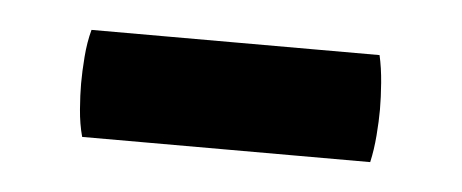

<svg xmlns="http://www.w3.org/2000/svg" viewBox="-25 -351 404 168"><g transform="rotate(5 177.0 -267.0)"><path d="M50.5 -220Q47.5 -231 46.5 -243.8Q45.5 -256.5 45.5 -266.5Q45.5 -277 46.5 -290Q47.5 -303 50.5 -314H303.5Q306 -303 307 -290Q308 -277 308 -266.5Q308 -256.5 307 -243.8Q306 -231 303.5 -220Z"/></g></svg>

Font: Signika Negative Medium
Style: Regular
Weight: 500
Designer: Anna Giedry
Foundry: Anna Giedry
Version: Version 2.001